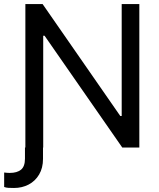

<svg xmlns="http://www.w3.org/2000/svg" viewBox="-41 -727 783 946"><path d="M84 0V-707H168.9L551.8 -155.3H558.6V-707H645.5V0H561.5L178.7 -550.8H171.9V0H170.9V55.7Q170.9 100.6 151.6 133.1Q132.3 165.5 99.9 182.4Q67.4 199.2 28.3 199.2Q11.2 199.2 0 198.5Q-11.2 197.8 -20.5 194.3V123Q-4.9 125 6.8 125Q43 125 62.5 109.1Q82 93.3 82 54.7V0Z"/></svg>

Font: Pretendard
Style: Regular
Weight: 400
Designer: Base glyphs from Inter by Rasmus Andersson; Hangeul glyphs from Noto Sans CJK(Source Han Sans) by Jang Soo-young and Kan
Foundry: Kil Hyung-jin
Version: Version 1.309